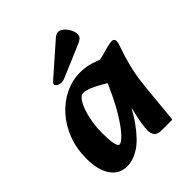

<svg xmlns="http://www.w3.org/2000/svg" viewBox="-203 -835 973 973"><g transform="rotate(-45 283.0 -349.0)"><path d="M143 16Q87 16 55.5 -30.5Q24 -77 24 -157Q24 -230 47.5 -291Q71 -352 111.5 -396.5Q152 -441 203 -465.5Q254 -490 309 -490Q352 -490 387.5 -478.5Q423 -467 448 -455L419 -321Q393 -339 361 -358.5Q329 -378 299 -391.5Q269 -405 248 -405Q228 -405 210.5 -373Q193 -341 182.5 -292.5Q172 -244 172 -193Q172 -149 177 -119.5Q182 -90 195 -90Q206 -90 232.5 -116.5Q259 -143 299 -209Q339 -275 388 -393L427 -297Q373 -177 324 -108.5Q275 -40 230.5 -12Q186 16 143 16ZM398 10Q366 10 355 -4Q344 -18 344 -40Q344 -57 348.5 -84.5Q353 -112 360 -144Q367 -176 375 -204L397 -279L363 -305L387 -456Q419 -461 448.5 -469Q478 -477 501 -483Q524 -489 535 -489Q554 -489 554 -469Q554 -460 541.5 -425Q529 -390 515 -336.5Q501 -283 494 -217L472 10ZM182 -555Q173 -547 173 -541Q173 -533 183.5 -526.5Q194 -520 206 -520Q214 -520 219.5 -521Q225 -522 232 -525L409 -600Q424 -607 431.5 -614.5Q439 -622 439 -637Q439 -653 429.5 -671Q420 -689 405.5 -701.5Q391 -714 377 -714Q363 -714 347 -700Z"/></g></svg>

Font: Alkatra
Style: Regular
Weight: 400
Designer: Suman Bhandary
Version: Version 1.100;gftools[0.9.22]